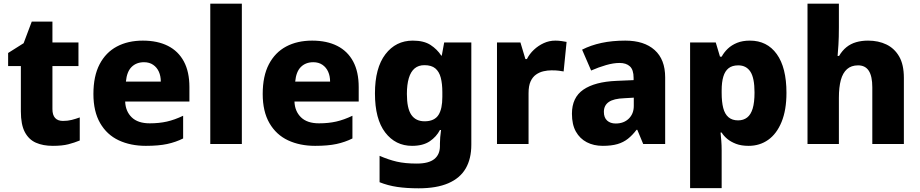

<svg xmlns="http://www.w3.org/2000/svg" viewBox="-20 -780 4983 1040"><path d="M321 -125Q347 -125 368.5 -130.5Q390 -136 412 -144V-19Q383 -7 350 1.5Q317 10 266 10Q213 10 174.5 -7Q136 -24 114.5 -64.5Q93 -105 93 -177V-422H24V-493L108 -546L152 -663H264V-550H405V-422H264V-189Q264 -157 278.5 -141Q293 -125 321 -125Z M754 -560Q833 -560 889.5 -531.5Q946 -503 976 -447Q1006 -391 1006 -308V-230H658Q660 -177 693.5 -144.5Q727 -112 791 -112Q842 -112 884 -121.5Q926 -131 972 -153V-30Q932 -10 885.5 0Q839 10 770 10Q687 10 623 -20Q559 -50 522.5 -113Q486 -176 486 -271Q486 -368 519.5 -432Q553 -496 613 -528Q673 -560 754 -560ZM760 -443Q719 -443 693 -417.5Q667 -392 662 -338H851Q851 -368 840.5 -391.5Q830 -415 809.5 -429Q789 -443 760 -443Z M1290 0H1119V-760H1290Z M1671 -560Q1750 -560 1806.5 -531.5Q1863 -503 1893 -447Q1923 -391 1923 -308V-230H1575Q1577 -177 1610.5 -144.5Q1644 -112 1708 -112Q1759 -112 1801 -121.5Q1843 -131 1889 -153V-30Q1849 -10 1802.5 0Q1756 10 1687 10Q1604 10 1540 -20Q1476 -50 1439.5 -113Q1403 -176 1403 -271Q1403 -368 1436.5 -432Q1470 -496 1530 -528Q1590 -560 1671 -560ZM1677 -443Q1636 -443 1610 -417.5Q1584 -392 1579 -338H1768Q1768 -368 1757.5 -391.5Q1747 -415 1726.5 -429Q1706 -443 1677 -443Z M2216 -560Q2276 -560 2312 -536.5Q2348 -513 2370 -479H2373L2386 -550H2533V4Q2533 80 2502.5 132.5Q2472 185 2408.5 212.5Q2345 240 2248 240Q2182 240 2131.5 232.5Q2081 225 2036 207V64Q2084 85 2129 95.5Q2174 106 2238 106Q2302 106 2332.5 81.5Q2363 57 2363 11V-3Q2363 -18 2364.5 -36.5Q2366 -55 2369 -76H2363Q2344 -39 2307.5 -14.5Q2271 10 2212 10Q2122 10 2066.5 -62.5Q2011 -135 2011 -274Q2011 -412 2067.5 -486Q2124 -560 2216 -560ZM2279 -427Q2247 -427 2226 -409.5Q2205 -392 2194.5 -357Q2184 -322 2184 -271Q2184 -193 2208 -158Q2232 -123 2280 -123Q2307 -123 2326 -132Q2345 -141 2355.5 -158Q2366 -175 2371 -199Q2376 -223 2376 -255V-281Q2376 -326 2367.5 -359Q2359 -392 2338 -409.5Q2317 -427 2279 -427Z M2988 -560Q3005 -560 3022 -557.5Q3039 -555 3049 -553L3033 -393Q3022 -395 3007 -397Q2992 -399 2967 -399Q2946 -399 2924 -394Q2902 -389 2883.5 -376Q2865 -363 2854 -339Q2843 -315 2843 -275V0H2672V-550H2799L2826 -460H2834Q2848 -488 2872 -510.5Q2896 -533 2925.5 -546.5Q2955 -560 2988 -560Z M3367 -560Q3469 -560 3526 -509Q3583 -458 3583 -361V0H3464L3432 -77H3428Q3406 -48 3381.5 -28.5Q3357 -9 3324.5 0.5Q3292 10 3245 10Q3196 10 3158.5 -9.5Q3121 -29 3099.5 -67Q3078 -105 3078 -164Q3078 -252 3140 -294.5Q3202 -337 3319 -342L3412 -346V-358Q3412 -402 3392 -420.5Q3372 -439 3336 -439Q3303 -439 3263 -427.5Q3223 -416 3182 -398L3133 -511Q3180 -535 3238 -547.5Q3296 -560 3367 -560ZM3362 -248Q3304 -246 3277.5 -227.5Q3251 -209 3251 -174Q3251 -143 3268.5 -127Q3286 -111 3315 -111Q3359 -111 3386 -137.5Q3413 -164 3413 -206V-251Z M4042 -560Q4135 -560 4187.5 -487Q4240 -414 4240 -277Q4240 -184 4213.5 -119.5Q4187 -55 4141 -22.5Q4095 10 4035 10Q3995 10 3966.5 -1Q3938 -12 3919 -28Q3900 -44 3889 -62H3883Q3885 -41 3887 -17.5Q3889 6 3889 35V239H3718V-550H3857L3880 -473H3889Q3902 -497 3922.5 -516.5Q3943 -536 3972.5 -548Q4002 -560 4042 -560ZM3979 -426Q3946 -426 3926.5 -410.5Q3907 -395 3898 -365Q3889 -335 3889 -290V-277Q3889 -228 3897.5 -195Q3906 -162 3926 -145Q3946 -128 3978 -128Q4007 -128 4027 -143.5Q4047 -159 4057 -192Q4067 -225 4067 -279Q4067 -358 4044.5 -392Q4022 -426 3979 -426Z M4524 -633Q4524 -576 4521.5 -537.5Q4519 -499 4517 -477H4525Q4542 -506 4565 -524.5Q4588 -543 4617.5 -551.5Q4647 -560 4682 -560Q4738 -560 4781.5 -539Q4825 -518 4850.5 -474Q4876 -430 4876 -358V0H4705V-307Q4705 -367 4686 -396.5Q4667 -426 4628 -426Q4591 -426 4568 -405.5Q4545 -385 4534.5 -346.5Q4524 -308 4524 -250V0H4354V-760H4524Z"/></svg>

Font: Noto Sans Hebrew Thin ExtraBold
Style: Regular
Weight: 800
Version: Version 3.001